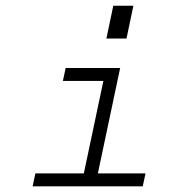

<svg xmlns="http://www.w3.org/2000/svg" viewBox="-20 -661 626 681"><path d="M212.9 -419.9H406.2L327.1 -45.9H496.1L486.3 0H95.7L105.5 -45.9H277.3L346.7 -374H203.1ZM357.4 -524.4 381.8 -640.6H453.1L428.7 -524.4Z"/></svg>

Font: Thabit-Oblique
Style: Oblique
Weight: 500
Designer: Regenerated by Nadim Shaikli
Foundry: MAK Alagha
Version: 0.01